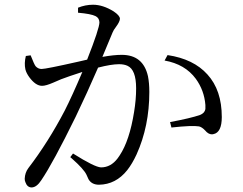

<svg xmlns="http://www.w3.org/2000/svg" viewBox="-20 -782 1040 823"><path d="M314.5 -727.5V-749Q345.7 -761.7 378.9 -761.7Q420.9 -761.7 466.8 -733.4Q493.2 -715.8 494.1 -702.1Q494.1 -689.5 476.6 -666Q466.8 -653.3 462.9 -643.6Q452.1 -616.2 418.9 -538.1Q467.8 -546.9 502 -546.9Q593.8 -546.9 614.3 -455.1Q620.1 -425.8 620.1 -387.7Q620.1 -241.2 565.4 -120.1Q546.9 -80.1 525.4 -52.7Q476.6 8.8 404.3 9.8Q373 9.8 359.4 -13.7Q355.5 -21.5 350.6 -33.2Q338.9 -57.6 289.1 -101.6Q285.2 -105.5 281.2 -108.4L293 -124Q385.7 -65.4 413.1 -64.5Q455.1 -64.5 484.4 -103.5Q489.3 -110.4 493.2 -116.2Q535.2 -179.7 554.7 -301.8Q563.5 -354.5 563.5 -403.3Q563.5 -483.4 526.4 -500Q511.7 -506.8 490.2 -506.8Q457 -506.8 400.4 -492.2Q353.5 -383.8 304.7 -282.2Q207 -83 157.2 -9.8Q137.7 20.5 116.2 21.5Q96.7 21.5 88.9 -1Q85.9 -7.8 85.9 -15.6Q86.9 -42 101.6 -61.5Q187.5 -173.8 257.8 -308.6Q289.1 -370.1 333 -473.6Q272.5 -454.1 242.2 -442.4Q228.5 -436.5 208 -427.7Q176.8 -414.1 160.2 -414.1Q132.8 -414.1 105.5 -451.2Q92.8 -468.8 88.9 -484.4Q83 -510.7 90.8 -542L111.3 -544.9Q127 -504.9 132.8 -498Q143.6 -486.3 158.2 -486.3Q176.8 -486.3 315.4 -517.6Q337.9 -523.4 353.5 -526.4Q406.2 -660.2 406.2 -686.5Q405.3 -705.1 389.6 -712.9Q370.1 -722.7 314.5 -727.5ZM685.5 -522.5 698.2 -545.9Q809.6 -529.3 869.1 -462.9Q930.7 -395.5 930.7 -280.3Q930.7 -213.9 894.5 -207Q890.6 -206.1 888.7 -206.1Q873 -206.1 859.4 -222.7Q845.7 -237.3 833 -240.2Q803.7 -245.1 714.8 -235.4L709 -258.8Q797.9 -275.4 836.9 -289.1Q857.4 -296.9 860.4 -314.5Q860.4 -321.3 860.4 -332Q855.5 -394.5 819.3 -444.3Q773.4 -506.8 685.5 -522.5Z"/></svg>

Font: GenYoMin JP Regular
Style: Regular
Weight: 400
Version: Version 1.001;PS 1;hotconv 16.6.51;makeotf.lib2.5.65220 DEVE